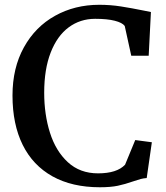

<svg xmlns="http://www.w3.org/2000/svg" viewBox="-20 -771 692 802"><path d="M394.5 -751Q441.4 -751 485.1 -744.1Q528.8 -737.3 584 -726.1L610.4 -720.7L601.1 -538.1H528.3L501 -662.6Q490.7 -676.3 459.5 -684.3Q428.2 -692.4 377.4 -692.4Q314.9 -692.4 266.8 -656.7Q218.8 -621.1 191.7 -551.5Q164.6 -481.9 164.6 -383.8Q164.6 -293 188.7 -216.6Q212.9 -140.1 263.4 -93.5Q314 -46.9 389.6 -46.9Q468.3 -46.9 502.4 -83L544.9 -186L614.3 -176.8L592.8 -27.3Q579.6 -26.4 567.4 -23.2Q555.2 -20 535.6 -13.2Q502.4 -1.5 472.2 4.9Q441.9 11.2 397.5 11.2Q281.2 11.2 199.2 -34.4Q117.2 -80.1 74.7 -166Q32.2 -252 32.2 -372.1Q32.2 -487.3 79.8 -573.2Q127.4 -659.2 210 -705.1Q292.5 -751 394.5 -751Z"/></svg>

Font: Merriweather
Style: Regular
Weight: 400
Designer: Eben Sorkin
Foundry: Eben Sorkin
Version: Version 1.584; ttfautohint (v1.6)